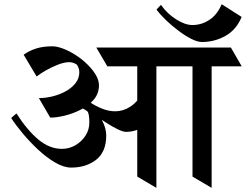

<svg xmlns="http://www.w3.org/2000/svg" viewBox="-20 -884 1173 916"><path d="M154.8 -519 92.8 -623Q120.6 -642.6 153.1 -652.8Q185.5 -663.1 230.5 -663.1Q251.5 -663.1 280.8 -652.1Q310.1 -641.1 341.1 -621.3Q372.1 -601.6 397.9 -575.7Q422.4 -551.8 437.3 -526.4Q452.1 -501 452.1 -477.1Q452.1 -437.5 427.2 -408.4Q402.3 -379.4 364.5 -360.4Q326.7 -341.3 287.6 -332Q248.5 -322.8 219.7 -322.8L165.5 -416Q197.3 -416 231 -424.3Q264.6 -432.6 293.5 -448.5Q322.3 -464.4 340.3 -487.3Q358.4 -510.3 358.4 -539.6Q358.4 -552.2 353.8 -562.5Q349.1 -572.8 346.7 -575.2Q343.8 -578.6 332.8 -583Q321.8 -587.4 310.5 -587.4Q286.6 -587.4 256.1 -575.4Q225.6 -563.5 198 -547.6Q170.4 -531.7 154.8 -519ZM326.2 -389.6 360.4 -423.8Q389.6 -407.7 418.7 -377Q447.8 -346.2 467.3 -309.1Q486.8 -272 486.8 -237.3Q486.8 -159.7 439 -122.1Q391.1 -84.5 319.8 -84.5Q284.7 -84.5 243.9 -108.2Q203.1 -131.8 163.3 -168.7Q123.5 -205.6 89.4 -246.3Q55.2 -287.1 33.2 -321.3L58.6 -342.8Q109.4 -263.2 162.8 -218.5Q216.3 -173.8 275.4 -173.8Q309.6 -173.8 339.4 -190.9Q369.1 -208 387.7 -236.6Q406.2 -265.1 406.2 -298.8Q406.2 -343.8 396.5 -353Q387.7 -361.8 326.2 -389.6ZM350.6 -402.3 370.6 -424.8Q384.8 -412.6 410.2 -395.5Q435.5 -378.4 467 -365.7Q498.5 -353 529.8 -353Q567.4 -353 601.6 -375Q635.7 -397 651.4 -430.7L681.2 -296.4Q666.5 -276.9 638.4 -265.9Q610.4 -254.9 582 -254.9Q567.4 -254.9 543 -266.6Q518.6 -278.3 489.7 -296.6Q460.9 -314.9 432.9 -335.2Q404.8 -355.5 382.8 -373.5Q360.8 -391.6 350.6 -402.3ZM638.7 -657.2 691.4 -567.4H492.2L439.5 -657.2ZM814 -657.2 866.2 -567.4H667.5L614.7 -657.2ZM634.8 -41.5V-656.2H726.1V12.2ZM917.5 -657.2 969.7 -567.4H770.5L718.3 -657.2ZM1081.5 -657.2 1133.3 -567.4H955.6L902.8 -657.2ZM898.4 -41.5V-656.2H989.7V12.2ZM726.6 -838.4 748 -860.8Q776.9 -819.3 819.8 -792Q862.8 -764.6 897.9 -764.6Q941.4 -764.6 978.8 -789.1Q1016.1 -813.5 1037.6 -863.8L1132.8 -803.2Q1107.4 -741.7 1055.4 -712.6Q1003.4 -683.6 943.4 -683.6Q922.4 -683.6 892.8 -698.5Q863.3 -713.4 831.8 -737.1Q800.3 -760.7 772.2 -787.6Q744.1 -814.5 726.6 -838.4Z"/></svg>

Font: Annapurna SIL
Style: Bold
Weight: 700
Designer: Peter Martin, Annie Olsen
Foundry: SIL International
Version: Version 2.000